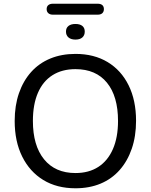

<svg xmlns="http://www.w3.org/2000/svg" viewBox="-20 -1004 811 1033"><path d="M386 9Q286 9 213 -35.5Q140 -80 99.5 -161.5Q59 -243 59 -353Q59 -436 82 -502.5Q105 -569 147.5 -616.5Q190 -664 250.5 -689Q311 -714 386 -714Q486 -714 559 -670Q632 -626 672 -545Q712 -464 712 -354Q712 -271 689 -204Q666 -137 623.5 -89Q581 -41 521 -16Q461 9 386 9ZM386 -73Q458 -73 509 -106Q560 -139 587.5 -202Q615 -265 615 -353Q615 -486 555.5 -559Q496 -632 386 -632Q314 -632 262.5 -599.5Q211 -567 184 -504.5Q157 -442 157 -353Q157 -221 217 -147Q277 -73 386 -73ZM265 -925Q249 -925 240 -933Q231 -941 231 -955Q231 -969 240 -976.5Q249 -984 265 -984H505Q522 -984 530.5 -976.5Q539 -969 539 -955Q539 -941 530.5 -933Q522 -925 505 -925ZM386 -791Q362 -791 348.5 -802.5Q335 -814 335 -834Q335 -854 348.5 -864.5Q362 -875 386 -875Q410 -875 423 -864.5Q436 -854 436 -834Q436 -814 423 -802.5Q410 -791 386 -791Z"/></svg>

Font: Nunito Medium
Style: Regular
Weight: 500
Designer: Vernon Adams
Foundry: Vernon Adams
Version: Version 3.602